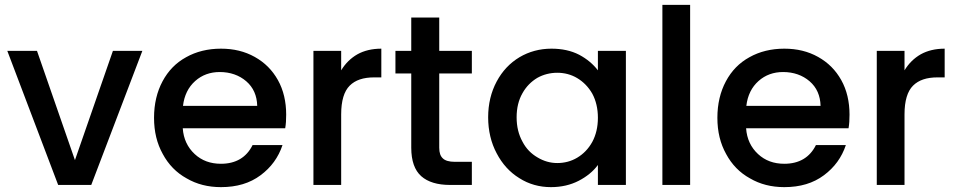

<svg xmlns="http://www.w3.org/2000/svg" viewBox="-20 -760 3932 789"><path d="M132 -551C132 -551 10 -551 10 -551C10 -551 219 0 219 0C219 0 355 0 355 0C355 0 565 -551 565 -551C565 -551 444 -551 444 -551C444 -551 288 -102 288 -102C288 -102 132 -551 132 -551Z M1156 -289C1156 -289 1156 -289 1156 -289C1156 -342 1145 -390 1122 -431C1099 -472 1068 -503 1027 -526C986 -549 940 -560 888 -560C888 -560 888 -560 888 -560C834 -560 786 -548 745 -525C703 -502 671 -469 648 -426C625 -383 613 -333 613 -276C613 -276 613 -276 613 -276C613 -219 625 -170 649 -127C672 -84 705 -50 747 -27C788 -3 835 9 888 9C888 9 888 9 888 9C953 9 1007 -7 1051 -40C1094 -72 1124 -113 1141 -164C1141 -164 1018 -164 1018 -164C1018 -164 1018 -164 1018 -164C993 -113 949 -87 888 -87C888 -87 888 -87 888 -87C845 -87 809 -100 780 -127C751 -154 734 -189 731 -233C731 -233 1152 -233 1152 -233C1152 -233 1152 -233 1152 -233C1155 -250 1156 -268 1156 -289ZM732 -325C732 -325 732 -325 732 -325C737 -368 754 -402 782 -427C810 -452 844 -464 883 -464C883 -464 883 -464 883 -464C926 -464 963 -451 992 -426C1021 -401 1036 -367 1037 -325C1037 -325 732 -325 732 -325Z M1382 -471C1382 -471 1382 -551 1382 -551C1382 -551 1268 -551 1268 -551C1268 -551 1268 0 1268 0C1268 0 1382 0 1382 0C1382 0 1382 -290 1382 -290C1382 -290 1382 -290 1382 -290C1382 -346 1394 -385 1417 -408C1440 -431 1473 -442 1518 -442C1518 -442 1547 -442 1547 -442C1547 -442 1547 -560 1547 -560C1547 -560 1547 -560 1547 -560C1509 -560 1476 -552 1449 -537C1421 -521 1399 -499 1382 -471Z M1919 -458C1919 -458 1919 -551 1919 -551C1919 -551 1785 -551 1785 -551C1785 -551 1785 -688 1785 -688C1785 -688 1670 -688 1670 -688C1670 -688 1670 -551 1670 -551C1670 -551 1605 -551 1605 -551C1605 -551 1605 -458 1605 -458C1605 -458 1670 -458 1670 -458C1670 -458 1670 -153 1670 -153C1670 -153 1670 -153 1670 -153C1670 -99 1684 -60 1711 -36C1738 -12 1778 0 1829 0C1829 0 1919 0 1919 0C1919 0 1919 -95 1919 -95C1919 -95 1849 -95 1849 -95C1849 -95 1849 -95 1849 -95C1826 -95 1809 -100 1800 -109C1790 -118 1785 -132 1785 -153C1785 -153 1785 -458 1785 -458C1785 -458 1919 -458 1919 -458Z M1986 -278C1986 -278 1986 -278 1986 -278C1986 -223 1998 -173 2021 -130C2044 -86 2075 -52 2114 -28C2153 -3 2197 9 2244 9C2244 9 2244 9 2244 9C2287 9 2325 0 2358 -17C2391 -34 2418 -56 2437 -82C2437 -82 2437 0 2437 0C2437 0 2552 0 2552 0C2552 0 2552 -551 2552 -551C2552 -551 2437 -551 2437 -551C2437 -551 2437 -471 2437 -471C2437 -471 2437 -471 2437 -471C2418 -496 2392 -518 2360 -535C2327 -552 2289 -560 2246 -560C2246 -560 2246 -560 2246 -560C2198 -560 2154 -548 2115 -525C2075 -501 2044 -468 2021 -425C1998 -382 1986 -333 1986 -278ZM2437 -276C2437 -276 2437 -276 2437 -276C2437 -238 2429 -205 2414 -177C2398 -148 2377 -127 2352 -112C2327 -97 2299 -90 2270 -90C2270 -90 2270 -90 2270 -90C2241 -90 2214 -98 2189 -113C2163 -128 2142 -149 2127 -178C2111 -207 2103 -240 2103 -278C2103 -278 2103 -278 2103 -278C2103 -316 2111 -349 2127 -377C2142 -404 2163 -425 2188 -440C2213 -454 2241 -461 2270 -461C2270 -461 2270 -461 2270 -461C2299 -461 2327 -454 2352 -439C2377 -424 2398 -403 2414 -375C2429 -347 2437 -314 2437 -276Z M2702 -740C2702 -740 2702 0 2702 0C2702 0 2816 0 2816 0C2816 0 2816 -740 2816 -740C2816 -740 2702 -740 2702 -740Z M3471 -289C3471 -289 3471 -289 3471 -289C3471 -342 3460 -390 3437 -431C3414 -472 3383 -503 3342 -526C3301 -549 3255 -560 3203 -560C3203 -560 3203 -560 3203 -560C3149 -560 3101 -548 3060 -525C3018 -502 2986 -469 2963 -426C2940 -383 2928 -333 2928 -276C2928 -276 2928 -276 2928 -276C2928 -219 2940 -170 2964 -127C2987 -84 3020 -50 3062 -27C3103 -3 3150 9 3203 9C3203 9 3203 9 3203 9C3268 9 3322 -7 3366 -40C3409 -72 3439 -113 3456 -164C3456 -164 3333 -164 3333 -164C3333 -164 3333 -164 3333 -164C3308 -113 3264 -87 3203 -87C3203 -87 3203 -87 3203 -87C3160 -87 3124 -100 3095 -127C3066 -154 3049 -189 3046 -233C3046 -233 3467 -233 3467 -233C3467 -233 3467 -233 3467 -233C3470 -250 3471 -268 3471 -289ZM3047 -325C3047 -325 3047 -325 3047 -325C3052 -368 3069 -402 3097 -427C3125 -452 3159 -464 3198 -464C3198 -464 3198 -464 3198 -464C3241 -464 3278 -451 3307 -426C3336 -401 3351 -367 3352 -325C3352 -325 3047 -325 3047 -325Z M3697 -471C3697 -471 3697 -551 3697 -551C3697 -551 3583 -551 3583 -551C3583 -551 3583 0 3583 0C3583 0 3697 0 3697 0C3697 0 3697 -290 3697 -290C3697 -290 3697 -290 3697 -290C3697 -346 3709 -385 3732 -408C3755 -431 3788 -442 3833 -442C3833 -442 3862 -442 3862 -442C3862 -442 3862 -560 3862 -560C3862 -560 3862 -560 3862 -560C3824 -560 3791 -552 3764 -537C3736 -521 3714 -499 3697 -471Z"/></svg>

Font: Girnar Poppins
Style: Medium
Weight: 500
Designer: Ninad Kale (Devanagari), Jonny Pinhorn (Latin)
Foundry: Indian Type Foundry
Version: ""